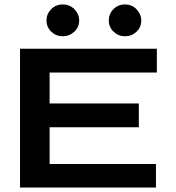

<svg xmlns="http://www.w3.org/2000/svg" viewBox="-20 -843 790 863"><path d="M70 0V-624H685V-517H203V-378H604V-271H203V-106H681V0ZM262 -680Q232 -680 210.5 -700.5Q189 -721 189 -751Q189 -780 210 -801.5Q231 -823 262 -823Q294 -823 315 -801Q336 -779 336 -751Q336 -721 314 -700.5Q292 -680 262 -680ZM542 -680Q512 -680 490.5 -700.5Q469 -721 469 -751Q469 -781 490 -802Q511 -823 542 -823Q574 -823 594.5 -800.5Q615 -778 615 -751Q615 -721 593.5 -700.5Q572 -680 542 -680Z"/></svg>

Font: Inconsolata ExtraExpanded ExtraBold
Style: Regular
Weight: 800
Width: 8
Monospace: yes
Designer: Raph Levien, Cyreal, Brenton Simpson
Foundry: Raph Levien, Cyreal, Google
Version: Version 3.001; ttfautohint (v1.8.2.53-6de2)